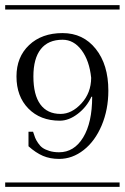

<svg xmlns="http://www.w3.org/2000/svg" viewBox="-29 -728 486 748"><path d="M-8.8 -708H437V-690.9H-8.8ZM-8.8 -17.1H437V0H-8.8ZM101.1 -430.2Q101.1 -358.4 128.2 -321.3Q155.3 -284.2 207 -284.2Q250.5 -284.2 288.1 -325Q325.7 -365.7 326.2 -424.8Q319.3 -491.7 288.8 -532.5Q258.3 -573.2 214.8 -573.2Q158.7 -573.2 129.9 -536.6Q101.1 -500 101.1 -430.2ZM100.1 -213.9Q104.5 -200.2 107.9 -191.4Q111.3 -182.6 119.4 -170.7Q127.4 -158.7 137.2 -151.9Q147 -145 163.6 -139.9Q180.2 -134.8 201.2 -134.8Q259.8 -134.8 294.9 -192.4Q330.1 -250 330.1 -351.1H327.1Q309.1 -311.5 274.2 -284.7Q239.3 -257.8 204.1 -257.8Q127.9 -257.8 81.5 -305.2Q35.2 -352.5 35.2 -430.2Q35.2 -505.9 84.5 -552.5Q133.8 -599.1 214.8 -599.1Q294.9 -599.1 344 -537.6Q393.1 -476.1 393.1 -375Q393.1 -301.3 367.2 -239.7Q341.3 -178.2 297.1 -143.6Q252.9 -108.9 201.2 -108.9Q166 -108.9 138.2 -120.8Q110.4 -132.8 82 -158.2V-214.8H100.1Z"/></svg>

Font: FoglihtenFr02
Style: Regular
Weight: 500
Version: Version 0.68